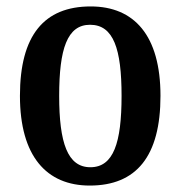

<svg xmlns="http://www.w3.org/2000/svg" viewBox="-20 -567 562 597"><path d="M259 10C404 10 479 -81 479 -269C479 -457 397 -547 262 -547C117 -547 42 -457 42 -269C42 -81 125 10 259 10ZM261 -47C190 -47 164 -123 164 -269C164 -415 189 -490 260 -490C333 -490 358 -415 358 -269C358 -123 333 -47 261 -47Z"/></svg>

Font: Noto Serif Tamil Condensed SemiBold
Style: Italic
Weight: 600
Width: 3
Italic angle: -12°
Designer: Indian Type Foundry, Tom Grace, and the Monotype Design Team
Foundry: Monotype Imaging Inc.
Version: Version 2.003